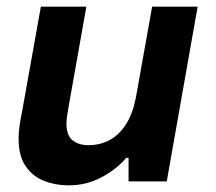

<svg xmlns="http://www.w3.org/2000/svg" viewBox="-20 -546 651 578"><path d="M187 12Q147 12 112.5 -1.5Q78 -15 57 -46Q36 -77 36 -128Q36 -148 39 -168.5Q42 -189 47 -213L103 -526H240L186 -222Q184 -208 182 -196.5Q180 -185 180 -174Q180 -139 198 -124Q216 -109 247 -109Q282 -109 311 -125Q340 -141 360 -173Q380 -205 389 -252L438 -526H575L482 0H367V-71H360Q332 -37 286 -12.5Q240 12 187 12Z"/></svg>

Font: Archivo VF Beta
Style: Italic
Weight: 400
Italic angle: -10°
Designer: Hector Gatti
Foundry: Omnibus-Type
Version: Version 1.002